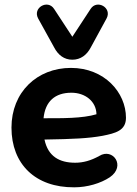

<svg xmlns="http://www.w3.org/2000/svg" viewBox="-20 -790 587 820"><path d="M297 10C353 10 410 -7 449 -33C519 -81 462 -160 404 -124C368 -104 335 -95 301 -95C234 -95 185 -122 170 -194C293 -196 358 -199 418 -210C473 -221 518 -232 518 -287C518 -395 426 -500 283 -500C138 -500 29 -396 29 -245C29 -89 131 11 297 10ZM289 -535C324 -535 351 -555 368 -588L435 -711C460 -757 394 -794 367 -752L289 -633L211 -752C184 -794 118 -757 143 -711L211 -588C228 -555 254 -535 289 -535ZM166 -285C173 -357 215 -394 285 -394C344 -394 391 -357 392 -302C332 -284 245 -285 166 -285Z"/></svg>

Font: SN Pro
Style: Bold
Weight: 700
Designer: Tobias Whetton
Foundry: Supernotes
Version: Version 1.003;Glyphs 3.3 (3324)